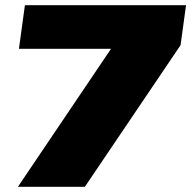

<svg xmlns="http://www.w3.org/2000/svg" viewBox="-20 -720 737 740"><path d="M408 -532H53L76 -700H697L676 -546L307 0H49Z"/></svg>

Font: Pathway Extreme 8pt Thin 12pt Black
Style: Italic
Weight: 900
Italic angle: -8°
Version: Version 1.001;gftools[0.9.26]